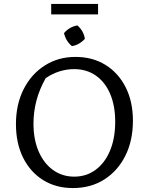

<svg xmlns="http://www.w3.org/2000/svg" viewBox="-20 -946 755 975"><path d="M350 9Q264 9 199 -31.5Q134 -72 97.5 -145Q61 -218 61 -316Q61 -416 100 -493Q139 -570 207.5 -613.5Q276 -657 363 -657Q450 -657 515.5 -616.5Q581 -576 618 -503Q655 -430 655 -333Q655 -232 616.5 -155Q578 -78 509.5 -34.5Q441 9 350 9ZM357 -49Q419 -49 466 -84Q513 -119 539 -181.5Q565 -244 565 -328Q565 -409 539.5 -469Q514 -529 467 -562Q420 -595 356 -595Q319 -595 282 -583.5Q245 -572 212 -549Q150 -440 150 -318Q150 -238 176 -177.5Q202 -117 249 -83Q296 -49 357 -49ZM240 -873V-926H478V-873ZM373 -817Q405 -789 411 -749Q399 -735 381 -724.5Q363 -714 345 -712Q314 -738 305 -778Q333 -810 373 -817Z"/></svg>

Font: Piazzolla
Style: Regular
Weight: 400
Designer: Juan Pablo del Peral
Foundry: Huerta Tipografica
Version: Version 1.330